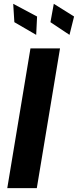

<svg xmlns="http://www.w3.org/2000/svg" viewBox="-20 -979 405 999"><path d="M292.3 -727.3 171.5 0H17.8L138.5 -727.3ZM168.3 -797.6 54.7 -863.6 48.7 -959.2 172.9 -893.1ZM341.6 -797.6 242.5 -863.6 259.9 -959.2 365.4 -893.1Z"/></svg>

Font: Karasuma Gothic
Style: Bold Italic
Weight: 700
Italic angle: 9.39998°
Designer: Rasmus Andersson / Ryoko Nishizuka
Foundry: Genbu
Version: Version 1.00